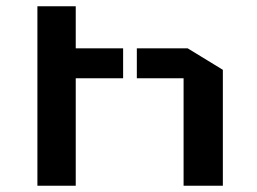

<svg xmlns="http://www.w3.org/2000/svg" viewBox="-20 -595 825 616"><path d="M100 -575H223V-440H375V-344H223V1H100ZM695 -371 582 -440H419V-344H569V1H695Z"/></svg>

Font: Wallpoet
Style: Regular
Weight: 400
Designer: Lars Berggren
Foundry: Lars Berggren
Version: Version 1.000